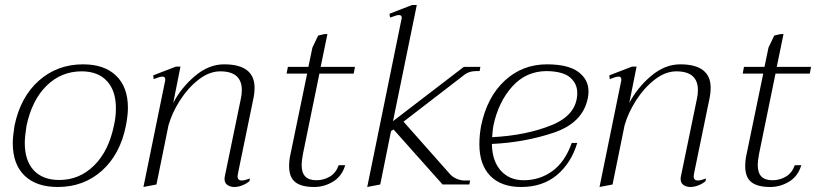

<svg xmlns="http://www.w3.org/2000/svg" viewBox="-20 -737 3260 767"><path d="M31 -165Q31 -191 38 -235Q62 -350 135.5 -415Q209 -480 312 -480Q397 -480 444 -434.5Q491 -389 491 -306Q491 -277 483 -235Q460 -120 387 -55Q314 10 211 10Q125 10 78 -35.5Q31 -81 31 -165ZM435 -235Q443 -268 443 -305Q443 -375 407 -413.5Q371 -452 306 -452Q225 -452 166.5 -395Q108 -338 86 -235Q79 -191 79 -166Q79 -95 115 -56.5Q151 -18 217 -18Q297 -18 355.5 -75.5Q414 -133 435 -235Z M931 -46 929 -33Q929 -16 946 -16Q957 -16 979 -24L976 -13Q963 -2 946.5 4Q930 10 916 10Q900 10 888.5 2Q877 -6 877 -22Q877 -29 878 -32L942 -342Q946 -359 946 -377Q946 -452 860 -452Q816 -452 773.5 -419Q731 -386 699 -336Q667 -286 653 -236L605 0L553 10L640 -416V-420Q640 -431 629 -431Q619 -431 594 -421L592 -436L683 -471H701L672 -326Q704 -387 759 -433.5Q814 -480 875 -480Q997 -480 997 -386Q997 -366 993 -347Z M1190 -121Q1185 -93 1185 -78Q1185 -47 1199.5 -32Q1214 -17 1244 -17Q1273 -17 1297.5 -31.5Q1322 -46 1333 -77H1359Q1346 -33 1310.5 -11.5Q1275 10 1235 10Q1184 10 1159.5 -9.5Q1135 -29 1135 -73Q1135 -98 1140 -119L1207 -443H1125L1130 -470H1212L1228 -547L1251 -595L1277 -601H1288L1261 -470H1398L1393 -443H1256Z M1899 -470 1896 -453H1882Q1852 -453 1831 -435L1592 -251L1778 -41Q1789 -29 1805 -22.5Q1821 -16 1834 -16H1858L1855 0H1748L1552 -220L1542 -213L1499 0L1447 10L1584 -661L1585 -666Q1585 -677 1573 -677Q1567 -677 1555 -672.5Q1543 -668 1538 -667L1536 -682L1626 -717H1645L1550 -253L1833 -470Z M1945 -162Q1946 -94 1980.5 -55.5Q2015 -17 2072 -17Q2136 -17 2186.5 -53.5Q2237 -90 2264 -166H2286Q2262 -86 2205 -38Q2148 10 2062 10Q1982 10 1938.5 -34.5Q1895 -79 1895 -161Q1895 -197 1902 -235Q1926 -350 1996.5 -415Q2067 -480 2165 -480Q2249 -480 2290 -450Q2331 -420 2331 -371Q2331 -358 2328 -344Q2308 -246 2192 -207Q2076 -168 1945 -162ZM2286 -366Q2286 -403 2257.5 -427.5Q2229 -452 2164 -453Q2082 -453 2026.5 -391.5Q1971 -330 1951 -235Q1948 -219 1946 -189Q2083 -196 2184.5 -237.5Q2286 -279 2286 -366Z M2753 -46 2751 -33Q2751 -16 2768 -16Q2779 -16 2801 -24L2798 -13Q2785 -2 2768.5 4Q2752 10 2738 10Q2722 10 2710.5 2Q2699 -6 2699 -22Q2699 -29 2700 -32L2764 -342Q2768 -359 2768 -377Q2768 -452 2682 -452Q2638 -452 2595.5 -419Q2553 -386 2521 -336Q2489 -286 2475 -236L2427 0L2375 10L2462 -416V-420Q2462 -431 2451 -431Q2441 -431 2416 -421L2414 -436L2505 -471H2523L2494 -326Q2526 -387 2581 -433.5Q2636 -480 2697 -480Q2819 -480 2819 -386Q2819 -366 2815 -347Z M3012 -121Q3007 -93 3007 -78Q3007 -47 3021.5 -32Q3036 -17 3066 -17Q3095 -17 3119.5 -31.5Q3144 -46 3155 -77H3181Q3168 -33 3132.5 -11.5Q3097 10 3057 10Q3006 10 2981.5 -9.5Q2957 -29 2957 -73Q2957 -98 2962 -119L3029 -443H2947L2952 -470H3034L3050 -547L3073 -595L3099 -601H3110L3083 -470H3220L3215 -443H3078Z"/></svg>

Font: Taviraj ExtraLight
Style: Italic
Weight: 275
Italic angle: -12°
Designer: Katatrad Team
Foundry: CadsonDemak
Version: Version 1.001